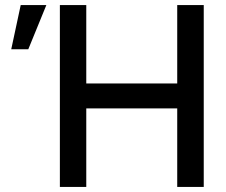

<svg xmlns="http://www.w3.org/2000/svg" viewBox="-20 -740 896 760"><path d="M321.5 0H217V-720H321.5V-409.5H681.5V-720H786.5V0H681.5V-311H321.5ZM163.5 -720H62L24.5 -545H92Z"/></svg>

Font: Hauora SemiBold
Style: Regular
Weight: 600
Designer: Wayne Shih
Foundry: WCYS
Version: Version 1.001